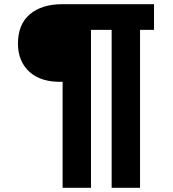

<svg xmlns="http://www.w3.org/2000/svg" viewBox="-20 -749 827 920"><path d="M280 151V-357Q177 -354 121.5 -404.5Q66 -455 66 -540Q66 -632 123 -680.5Q180 -729 280 -729H718V-606H651V151H515V-606H416V151Z"/></svg>

Font: Mona Sans Condensed
Style: Bold Italic
Weight: 700
Width: 3
Italic angle: -11.7°
Designer: Deni Anggara
Foundry: GitHub
Version: Version 1.001; ttfautohint (v1.8.4.7-5d5b);gftools[0.9.31]